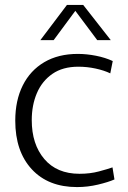

<svg xmlns="http://www.w3.org/2000/svg" viewBox="-20 -749 518 780"><path d="M293 11Q176 11 109 -61.5Q42 -134 42 -259Q42 -341 72.5 -402Q103 -463 160 -496.5Q217 -530 296 -530Q332 -530 370 -522.5Q408 -515 438 -501L428 -451Q403 -463 368.5 -470.5Q334 -478 298 -478Q235 -478 193 -449Q151 -420 130 -371Q109 -322 109 -261Q109 -163 160 -103Q211 -43 303 -43Q346 -43 381.5 -52.5Q417 -62 437 -69L445 -20Q420 -9 378 1Q336 11 293 11ZM144 -586 252 -729H318L430 -586H375L286 -705L198 -586Z"/></svg>

Font: Murecho Light
Style: Regular
Weight: 300
Designer: Neil Summerour
Foundry: Positype
Version: Version 1.010; ttfautohint (v1.8.3)